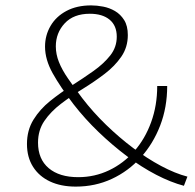

<svg xmlns="http://www.w3.org/2000/svg" viewBox="-20 -686 724 712"><path d="M261 6Q206 6 165.5 -13Q125 -32 102.5 -67.5Q80 -103 80 -152Q80 -203 104 -242Q128 -281 166 -311.5Q204 -342 246.5 -369Q289 -396 327 -423Q365 -450 389 -480.5Q413 -511 413 -550Q413 -591 386.5 -613Q360 -635 313 -635Q253 -635 220 -599.5Q187 -564 187 -514Q187 -485 198.5 -456Q210 -427 232.5 -394.5Q255 -362 285 -322Q325 -270 373.5 -223Q422 -176 474 -137Q526 -98 577.5 -70.5Q629 -43 675 -31L662 3Q613 -10 559 -38Q505 -66 450.5 -107Q396 -148 345.5 -196.5Q295 -245 253 -299Q204 -363 175.5 -414Q147 -465 147 -513Q147 -555 167.5 -590Q188 -625 226.5 -645.5Q265 -666 318 -666Q339 -666 362.5 -661.5Q386 -657 406.5 -645Q427 -633 440.5 -611.5Q454 -590 454 -556Q454 -511 430 -476Q406 -441 368 -412Q330 -383 287 -356.5Q244 -330 206 -301Q168 -272 144.5 -237.5Q121 -203 121 -157Q121 -96 160.5 -62.5Q200 -29 270 -29Q331 -29 384.5 -54.5Q438 -80 478 -125.5Q518 -171 540.5 -233Q563 -295 563 -367H600Q600 -288 574 -220.5Q548 -153 502 -102Q456 -51 394.5 -22.5Q333 6 261 6Z"/></svg>

Font: Ysabeau Infant ExtraLight
Style: Regular
Weight: 250
Designer: Christian Thalmann (Catharsis Fonts)
Version: Version 2.001;gftools[0.9.30]; featfreeze: ss01,ss02,lnum